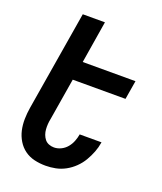

<svg xmlns="http://www.w3.org/2000/svg" viewBox="-138 -824 775 920"><g transform="rotate(20 250.0 -363.5)"><path d="M204 8Q174 8 146.5 1.5Q119 -5 97 -21Q75 -37 60.5 -61Q46 -85 40 -112Q34 -139 34.5 -168.5Q35 -198 40 -228L124 -735H237L202 -520H471L455 -424H186L151 -212Q148 -198 147 -184Q146 -170 147 -156.5Q148 -143 152.5 -130.5Q157 -118 165 -108Q173 -98 185.5 -93Q198 -88 212 -88Q230 -88 247.5 -96.5Q265 -105 277.5 -120Q290 -135 297 -153Q304 -171 307 -189H418V-188Q414 -162 404.5 -137.5Q395 -113 381.5 -90Q368 -67 348 -47.5Q328 -28 304 -15Q280 -2 254.5 3Q229 8 204 8Z"/></g></svg>

Font: Iosevka
Style: Bold Italic
Weight: 700
Italic angle: -9°
Monospace: yes
Designer: Belleve Invis
Foundry: Belleve Invis
Version: Version 32.5.0; ttfautohint (v1.8.4)